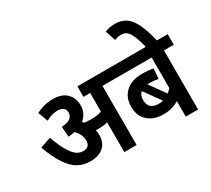

<svg xmlns="http://www.w3.org/2000/svg" viewBox="-164 -1190 1635 1485"><g transform="rotate(-30 654.0 -448.0)"><path d="M460 -212Q460 -143 417.5 -106Q375 -69 300 -69Q241 -69 193 -95Q145 -121 103 -183Q61 -245 22 -351L118 -384Q155 -278 196.5 -221.5Q238 -165 291 -165Q351 -165 351 -225Q351 -255 339 -280Q327 -305 305 -327Q278 -321 247 -319L240 -411Q294 -414 317.5 -432Q341 -450 341 -481Q341 -511 321.5 -524Q302 -537 274 -537Q246 -537 220.5 -529Q195 -521 169 -507L136 -595Q165 -610 202.5 -621Q240 -632 288 -632Q366 -632 408 -590Q450 -548 450 -484Q450 -410 394 -366Q400 -360 407 -352Q435 -348 467 -348Q494 -348 516.5 -351Q539 -354 561 -362V-528H501V-622H760V-528H671V0H561V-267Q542 -260 522 -258Q502 -256 480 -256Q468 -256 455 -257Q460 -235 460 -212Z M1308 -528H1220V0H1110V-138Q1082 -121 1048.5 -111Q1015 -101 969 -101Q887 -101 834.5 -147Q782 -193 782 -277Q782 -360 836 -408Q890 -456 980 -456Q1009 -456 1037 -453.5Q1065 -451 1081 -448L1073 -357Q1057 -361 1037.5 -363Q1018 -365 997 -365Q987 -365 978 -364L1078 -225Q1094 -237 1110 -255V-528H746V-622H1308ZM888 -277Q888 -229 913.5 -209.5Q939 -190 978 -190Q1000 -190 1019 -195L914 -341Q888 -319 888 -277Z M1114 -615Q1089 -716 1063.5 -757.5Q1038 -799 994 -799Q976 -799 961 -795.5Q946 -792 933 -787L903 -879Q946 -896 994 -896Q1044 -896 1083.5 -873Q1123 -850 1154.5 -789.5Q1186 -729 1213 -615Z"/></g></svg>

Font: Noto Sans Devanagari SemiCondensed SemiBold
Style: Regular
Weight: 600
Width: 4
Designer: Jelle Bosma - Monotype Design Team
Foundry: Monotype Imaging Inc.
Version: Version 2.004; ttfautohint (v1.8.4.7-5d5b)